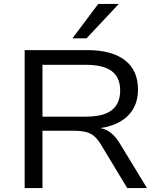

<svg xmlns="http://www.w3.org/2000/svg" viewBox="-20 -961 809 981"><path d="M106 0V-705H426Q551 -705 618 -653.5Q685 -602 685 -504Q685 -442 656.5 -398Q628 -354 575.5 -330Q523 -306 448 -302L456 -310L474 -309Q510 -307 538 -288.5Q566 -270 591 -230L731 0H630L496 -222Q479 -250 461 -265.5Q443 -281 417 -287Q391 -293 353 -293H197V0ZM197 -365H418Q509 -365 551.5 -398.5Q594 -432 594 -499Q594 -566 550.5 -598Q507 -630 416 -630H197ZM350 -765 482 -941H587L422 -765Z"/></svg>

Font: Nunito Sans 10pt SemiExpanded
Style: Regular
Weight: 400
Width: 6
Designer: Vernon Adams
Foundry: Vernon Adams
Version: Version 3.101;gftools[0.9.27]